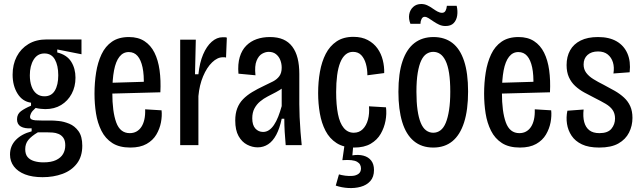

<svg xmlns="http://www.w3.org/2000/svg" viewBox="-20 -725 3209 959"><path d="M193 160Q141 160 105 146Q69 132 49.5 106.5Q30 81 30 47Q30 4 59 -26Q88 -56 138 -69V-84Q103 -82 84 -93Q65 -104 65 -129Q65 -155 84.5 -169.5Q104 -184 135 -197V-212Q92 -218 67.5 -257.5Q43 -297 43 -352Q43 -403 63.5 -442.5Q84 -482 122 -505Q160 -528 213 -528H387V-454L266 -478V-463Q314 -451 335.5 -417Q357 -383 357 -337Q357 -292 338 -256.5Q319 -221 285.5 -200.5Q252 -180 206 -180Q197 -180 183 -181.5Q169 -183 158 -186Q140 -170 135 -159Q130 -148 130 -142Q130 -133 137 -129Q144 -125 157.5 -124Q171 -123 191 -123H238Q250 -123 274.5 -120.5Q299 -118 326 -107Q353 -96 372 -70Q391 -44 391 3Q391 57 364 92Q337 127 292 143.5Q247 160 193 160ZM197 86Q236 86 260 74.5Q284 63 295 44Q306 25 306 1Q306 -23 296.5 -36.5Q287 -50 272.5 -56Q258 -62 243 -63Q228 -64 216 -64H169Q137 -45 121.5 -26Q106 -7 106 20Q106 45 117.5 59Q129 73 150 79.5Q171 86 197 86ZM202 -244Q237 -244 254 -272.5Q271 -301 271 -349Q271 -398 254 -428Q237 -458 202 -458Q167 -458 148 -427Q129 -396 129 -349Q129 -318 137.5 -294Q146 -270 162.5 -257Q179 -244 202 -244Z M631 12Q576 12 541 -10.5Q506 -33 486.5 -72Q467 -111 459.5 -158.5Q452 -206 452 -257Q452 -312 460 -362.5Q468 -413 487 -453.5Q506 -494 539.5 -517Q573 -540 624 -540Q670 -540 701.5 -519.5Q733 -499 751.5 -462Q770 -425 777 -374.5Q784 -324 781 -264L517 -257V-311L717 -317L698 -295Q700 -351 692 -388.5Q684 -426 667 -445.5Q650 -465 623 -465Q595 -465 576.5 -441.5Q558 -418 549.5 -373Q541 -328 541 -262Q541 -167 560.5 -113.5Q580 -60 628 -60Q647 -60 661.5 -68Q676 -76 686 -91Q696 -106 701 -128Q706 -150 705 -179L787 -174Q790 -146 784 -114Q778 -82 761 -53Q744 -24 712 -6Q680 12 631 12Z M880 0V-326V-527H958L954 -354H971Q977 -412 994.5 -453Q1012 -494 1037.5 -516.5Q1063 -539 1092 -539Q1098 -539 1103 -539Q1108 -539 1113 -537L1109 -437Q1106 -439 1101.5 -439Q1097 -439 1093 -439Q1066 -439 1039.5 -413.5Q1013 -388 994.5 -344Q976 -300 971 -245V0Z M1267 11Q1240 11 1214 -2.5Q1188 -16 1171.5 -45.5Q1155 -75 1155 -123Q1155 -158 1165 -184Q1175 -210 1194 -229.5Q1213 -249 1239.5 -265Q1266 -281 1298 -296Q1324 -308 1344 -318.5Q1364 -329 1375.5 -345Q1387 -361 1387 -387Q1387 -407 1380 -425Q1373 -443 1358.5 -454.5Q1344 -466 1322 -466Q1306 -466 1289 -456.5Q1272 -447 1261.5 -421.5Q1251 -396 1256 -349L1171 -357Q1167 -405 1177.5 -440Q1188 -475 1210 -497Q1232 -519 1262 -529.5Q1292 -540 1328 -540Q1367 -540 1394.5 -528Q1422 -516 1440 -492Q1458 -468 1466.5 -434Q1475 -400 1475 -356V-205Q1475 -178 1476.5 -141Q1478 -104 1481 -66.5Q1484 -29 1487 0H1407Q1404 -33 1402 -66.5Q1400 -100 1400 -132H1387Q1377 -84 1360 -52Q1343 -20 1319.5 -4.5Q1296 11 1267 11ZM1294 -66Q1310 -66 1323.5 -75Q1337 -84 1348.5 -101Q1360 -118 1369.5 -142Q1379 -166 1387 -195V-304L1417 -316Q1410 -299 1394 -287Q1378 -275 1358 -264.5Q1338 -254 1317.5 -243.5Q1297 -233 1279.5 -218.5Q1262 -204 1251 -183.5Q1240 -163 1240 -134Q1240 -100 1255.5 -83Q1271 -66 1294 -66Z M1749 12Q1696 12 1661 -10.5Q1626 -33 1606 -71.5Q1586 -110 1577.5 -159Q1569 -208 1569 -260Q1569 -316 1578 -366.5Q1587 -417 1607 -456Q1627 -495 1661 -518Q1695 -541 1745 -541Q1787 -541 1817 -525Q1847 -509 1865.5 -483Q1884 -457 1892 -424.5Q1900 -392 1899 -360L1815 -349Q1815 -380 1807.5 -406.5Q1800 -433 1784.5 -449.5Q1769 -466 1743 -466Q1722 -466 1706 -452.5Q1690 -439 1679.5 -413Q1669 -387 1664 -349.5Q1659 -312 1659 -265Q1659 -201 1668 -155.5Q1677 -110 1697 -86Q1717 -62 1747 -62Q1774 -62 1792 -80Q1810 -98 1818 -128Q1826 -158 1823 -194L1908 -189Q1912 -156 1905.5 -121.5Q1899 -87 1881.5 -56.5Q1864 -26 1831.5 -7Q1799 12 1749 12ZM1657 202 1673 146Q1686 150 1704.5 152.5Q1723 155 1741 153.5Q1759 152 1771 143Q1783 134 1783 116Q1783 106 1778.5 97.5Q1774 89 1763.5 83Q1753 77 1735 75Q1717 73 1690 75L1703 -16H1746L1740 51Q1771 46 1795.5 52.5Q1820 59 1834 77Q1848 95 1848 124Q1848 159 1829.5 179.5Q1811 200 1781.5 208Q1752 216 1719 214Q1686 212 1657 202Z M2144 12Q2086 12 2047 -20.5Q2008 -53 1989 -115.5Q1970 -178 1970 -266Q1970 -359 1990.5 -419.5Q2011 -480 2050 -510Q2089 -540 2145 -540Q2201 -540 2239.5 -510.5Q2278 -481 2298 -420.5Q2318 -360 2318 -268Q2318 -176 2298 -113.5Q2278 -51 2239.5 -19.5Q2201 12 2144 12ZM2144 -62Q2164 -62 2180 -74Q2196 -86 2206.5 -111.5Q2217 -137 2223 -175.5Q2229 -214 2229 -267Q2229 -322 2223 -360Q2217 -398 2205.5 -421.5Q2194 -445 2178.5 -455.5Q2163 -466 2144 -466Q2126 -466 2110.5 -456Q2095 -446 2084 -423Q2073 -400 2066.5 -361.5Q2060 -323 2060 -266Q2060 -214 2065.5 -175.5Q2071 -137 2081.5 -111.5Q2092 -86 2108 -74Q2124 -62 2144 -62ZM2205 -595Q2188 -595 2173 -602Q2158 -609 2145 -618Q2132 -627 2121 -634Q2110 -641 2101 -641Q2091 -641 2085.5 -630Q2080 -619 2080 -606H2030Q2020 -631 2024 -653.5Q2028 -676 2044 -690.5Q2060 -705 2084 -705Q2100 -705 2114 -698.5Q2128 -692 2140.5 -683Q2153 -674 2165 -667.5Q2177 -661 2188 -661Q2200 -661 2205.5 -671.5Q2211 -682 2212 -696H2261Q2267 -670 2263.5 -647Q2260 -624 2246 -609.5Q2232 -595 2205 -595Z M2577 12Q2522 12 2487 -10.5Q2452 -33 2432.5 -72Q2413 -111 2405.5 -158.5Q2398 -206 2398 -257Q2398 -312 2406 -362.5Q2414 -413 2433 -453.5Q2452 -494 2485.5 -517Q2519 -540 2570 -540Q2616 -540 2647.5 -519.5Q2679 -499 2697.5 -462Q2716 -425 2723 -374.5Q2730 -324 2727 -264L2463 -257V-311L2663 -317L2644 -295Q2646 -351 2638 -388.5Q2630 -426 2613 -445.5Q2596 -465 2569 -465Q2541 -465 2522.5 -441.5Q2504 -418 2495.5 -373Q2487 -328 2487 -262Q2487 -167 2506.5 -113.5Q2526 -60 2574 -60Q2593 -60 2607.5 -68Q2622 -76 2632 -91Q2642 -106 2647 -128Q2652 -150 2651 -179L2733 -174Q2736 -146 2730 -114Q2724 -82 2707 -53Q2690 -24 2658 -6Q2626 12 2577 12Z M2973 12Q2920 12 2886.5 -4Q2853 -20 2835 -47Q2817 -74 2812 -106.5Q2807 -139 2814 -172L2895 -178Q2891 -142 2898 -115.5Q2905 -89 2923.5 -74.5Q2942 -60 2974 -60Q3016 -60 3034 -82Q3052 -104 3052 -133Q3052 -158 3040 -175.5Q3028 -193 3005 -206.5Q2982 -220 2950 -236Q2924 -249 2898.5 -263Q2873 -277 2853 -295.5Q2833 -314 2821.5 -339.5Q2810 -365 2810 -400Q2810 -442 2827.5 -473.5Q2845 -505 2880 -522.5Q2915 -540 2967 -540Q3023 -540 3060 -518.5Q3097 -497 3114 -457.5Q3131 -418 3125 -364L3044 -358Q3049 -389 3041.5 -413.5Q3034 -438 3015.5 -453Q2997 -468 2967 -468Q2934 -468 2914.5 -450.5Q2895 -433 2895 -403Q2895 -379 2908 -361.5Q2921 -344 2943.5 -330Q2966 -316 2996 -301Q3025 -286 3051 -271Q3077 -256 3097 -237.5Q3117 -219 3128 -194.5Q3139 -170 3139 -136Q3139 -97 3122 -63Q3105 -29 3069 -8.5Q3033 12 2973 12Z"/></svg>

Font: Bricolage Grotesque Condensed
Style: Regular
Weight: 400
Width: 3
Designer: Mathieu Triay
Foundry: Atelier Triay
Version: Version 1.000;gftools[0.9.30]